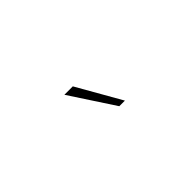

<svg xmlns="http://www.w3.org/2000/svg" viewBox="9 -916 581 581"><g transform="rotate(-45 300.0 -625.0)"><path d="M352 -554 271 -696H235L328 -554Z"/></g></svg>

Font: Gantari Thin
Style: Regular
Weight: 250
Designer: Anugrah Pasau
Foundry: Lafontype
Version: Version 1.000